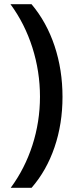

<svg xmlns="http://www.w3.org/2000/svg" viewBox="-20 -734 357 912"><path d="M276.9 -273.9Q276.9 -145.5 239 -34.7Q201.2 76.2 129.9 158.2H30.8Q98.1 66.9 134 -44.4Q169.9 -155.8 169.9 -274.9Q169.9 -394.5 133.8 -508.1Q97.7 -621.6 29.8 -713.9H129.9Q201.7 -628.4 239.3 -515.4Q276.9 -402.3 276.9 -273.9Z"/></svg>

Font: f1_51640          
Style: Regular
Weight: 600
Foundry: Ascender Corporation
Version: Version 1.10